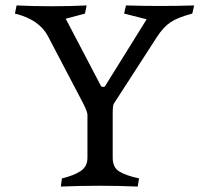

<svg xmlns="http://www.w3.org/2000/svg" viewBox="-20 -684 770 707"><path d="M287 -302 157 -550Q125 -612 35 -634L41 -664Q102 -661 170 -661Q239 -661 299 -664L293 -634L222 -615L352 -367Q354 -364 360 -364Q366 -364 367 -367L520 -613L437 -634L444 -664Q570 -660 695 -664L688 -634Q635 -620 608.5 -602.5Q582 -585 558 -548L399 -302Q395 -296 395 -265V-103Q395 -68 418.5 -53Q442 -38 492 -27L487 3Q418 0 346 0Q274 0 204 3L208 -27Q253 -38 277.5 -54.5Q302 -71 302 -103V-261Q302 -272 287 -302Z"/></svg>

Font: Darwin Serif Regular ALPHA
Style: Regular
Weight: 400
Designer: Emily de Oliveira Santos
Version: Version 0.1